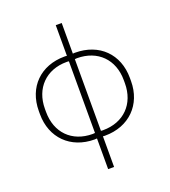

<svg xmlns="http://www.w3.org/2000/svg" viewBox="-162 -837 1019 1153"><g transform="rotate(-20 347.5 -260.0)"><path d="M329 -720V-524C323 -525 319 -525 314 -525C160 -525 57 -422 57 -270V-250C57 -99 161 5 314 5C319 5 323 5 329 4V200H367V4C372 5 378 5 381 5C534 5 639 -99 639 -250V-270C639 -422 536 -525 381 -525C376 -525 372 -525 367 -524V-720ZM96 -270C96 -401 183 -490 314 -490C319 -490 323 -490 329 -489V-31C323 -30 319 -30 314 -30C182 -30 96 -118 96 -250ZM600 -270V-250C600 -118 513 -30 381 -30C376 -30 371 -30 367 -31V-489C373 -490 376 -490 381 -490C513 -490 600 -402 600 -270Z"/></g></svg>

Font: Fixel Text ExtraLight
Style: Regular
Weight: 200
Width: 4
Designer: AlfaBravo + MacPaw
Foundry: Kyrylo Tkachov, Marchela Mozhyna, Serhii Makarenko, Maria Weinstein, Zakhar Kryvoshyya
Version: Version 1.211